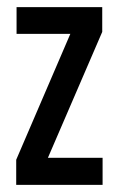

<svg xmlns="http://www.w3.org/2000/svg" viewBox="-20 -519 334 539"><path d="M268 -76V0H25.5V-70.5L177.5 -424H26.5V-499H267V-429.5L114.5 -76Z"/></svg>

Font: Anek Latin Condensed Medium
Style: Regular
Weight: 500
Width: 3
Designer: Yesha Goshar
Foundry: Ek Type
Version: Version 1.003